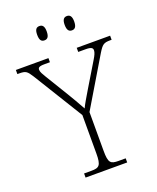

<svg xmlns="http://www.w3.org/2000/svg" viewBox="-173 -1000 899 1097"><g transform="rotate(-20 276.5 -452.0)"><path d="M369 -817C386 -817 398 -827 398 -861C398 -894 386 -904 369 -904C352 -904 340 -894 340 -861C340 -827 352 -817 369 -817ZM202 -817C219 -817 231 -827 231 -861C231 -894 219 -904 202 -904C184 -904 173 -894 173 -861C173 -827 184 -817 202 -817ZM154 0H407V-25H364C315 -25 303 -35 303 -109V-344L480 -640C506 -682 515 -689 555 -689H563V-714H360V-689H405C440 -689 448 -681 448 -667C448 -654 440 -637 427 -616L339 -470C314 -428 294 -395 284 -373C264 -410 240 -451 215 -492L137 -620C125 -640 115 -656 115 -669C115 -681 120 -689 154 -689H188V-714H-10V-689H0C41 -689 48 -683 73 -644L259 -342V-108C259 -35 246 -25 198 -25H154Z"/></g></svg>

Font: Noto Serif Myanmar ExtraLight
Style: Regular
Weight: 200
Designer: Ben Mitchell and the Monotype Design Team
Foundry: Monotype Imaging Inc.
Version: Version 2.106